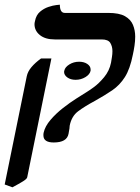

<svg xmlns="http://www.w3.org/2000/svg" viewBox="-26 -577 596 818"><path d="M248 -276Q251 -291 269.5 -302.5Q288 -314 311 -314Q332 -314 346 -304.5Q360 -295 360 -281V-276Q357 -260 338 -248.5Q319 -237 296 -237Q275 -237 261 -247Q247 -257 247 -271Q247 -274 248 -276ZM271 -42Q271 -40 270.5 -37Q270 -34 270 -30Q269 -25 268 -19Q267 -13 266 -7Q259 30 203 30Q159 30 159 0Q159 -3 159 -6Q159 -9 160 -12Q166 -39 189 -66Q212 -93 242 -116.5Q272 -140 300.5 -158Q329 -176 345 -186Q352 -190 373.5 -205.5Q395 -221 417.5 -248Q440 -275 447 -310Q449 -322 451 -334.5Q453 -347 453 -359Q453 -379 444 -394Q435 -409 407 -409H207Q167 -409 144 -427.5Q121 -446 121 -474Q121 -477 121.5 -480Q122 -483 123 -487Q128 -513 144.5 -527Q161 -541 180.5 -547.5Q200 -554 214.5 -555.5Q229 -557 229 -557Q229 -522 250 -522H435Q482 -522 506.5 -508Q531 -494 540.5 -471Q550 -448 550 -421Q550 -402 547 -382Q544 -362 540 -344Q528 -283 506 -248.5Q484 -214 452.5 -192.5Q421 -171 378 -147Q335 -124 307 -103Q279 -82 271 -42ZM27 221 -6 209 88 -252Q92 -272 108 -291Q124 -310 149 -328H193L90 178Q89 185 72 195.5Q55 206 27 221Z"/></svg>

Font: Libertinus Serif SemiBold
Style: Italic
Weight: 600
Italic angle: -11.5°
Designer: Philipp H. Poll, Khaled Hosny
Foundry: Caleb Maclennan
Version: Version 7.051;RELEASE